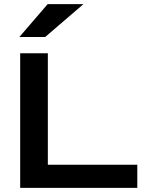

<svg xmlns="http://www.w3.org/2000/svg" viewBox="-20 -903 727 923"><path d="M210 -647V-111H640V0H77V-647ZM73 -725 209 -883H381L197 -725Z"/></svg>

Font: Syne Modified
Style: Bold
Weight: 700
Designer: Lucas Descroix
Foundry: Bonjour Monde
Version: Version 2.200